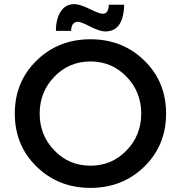

<svg xmlns="http://www.w3.org/2000/svg" viewBox="-20 -907 880 934"><path d="M595.5 -534Q524 -608 420 -608Q316 -608 244.5 -534Q173 -460 173 -354.5Q173 -249 244.5 -175Q316 -101 420 -101Q524 -101 595.5 -175Q667 -249 667 -354.5Q667 -460 595.5 -534ZM682 -96.5Q576 7 420 7Q264 7 158 -96.5Q52 -200 52 -354.5Q52 -509 158 -612.5Q264 -716 420 -716Q576 -716 682 -612.5Q788 -509 788 -354.5Q788 -200 682 -96.5ZM492 -754Q466 -754 419.5 -777.5Q373 -801 360 -801Q327 -801 326 -757H252Q252 -815 275.5 -851Q299 -887 341 -887Q368 -887 416 -863.5Q464 -840 479 -840Q509 -840 509 -884H584Q581 -754 492 -754Z"/></svg>

Font: Montreal
Style: Regular
Weight: 400
Designer: Julieta Ulanovsky, usr_local_share
Foundry: Julieta Ulanovsky, usr_local_share
Version: Version 2.001